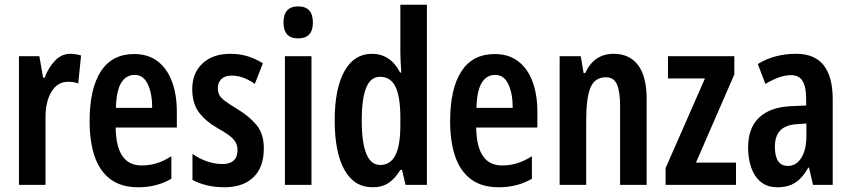

<svg xmlns="http://www.w3.org/2000/svg" viewBox="-20 -780 3591 810"><path d="M277 -553Q298 -553 322 -546L310 -428Q293 -435 267 -435Q222 -435 196.5 -392Q171 -349 172 -279V0H60V-543H146L162 -452H168Q184 -494 211.5 -523.5Q239 -553 277 -553Z M546 -552Q605 -552 645 -521.5Q685 -491 705.5 -436Q726 -381 726 -309V-242H468Q470 -82 577 -82Q610 -82 640 -91Q670 -100 703 -121V-26Q642 10 563 10Q490 10 444.5 -25Q399 -60 378.5 -122.5Q358 -185 358 -268Q358 -406 405.5 -479Q453 -552 546 -552ZM548 -464Q512 -464 491.5 -431Q471 -398 469 -325H622Q622 -386 603.5 -425Q585 -464 548 -464Z M1093 -154Q1093 -74 1049 -32Q1005 10 927 10Q888 10 854 2Q820 -6 792 -21V-131Q816 -113 850 -100.5Q884 -88 918 -88Q982 -88 982 -148Q982 -173 965.5 -192Q949 -211 900 -238Q849 -267 820 -305Q791 -343 791 -404Q791 -472 834.5 -512.5Q878 -553 952 -553Q990 -553 1023.5 -543Q1057 -533 1089 -513L1055 -426Q1033 -442 1008 -451.5Q983 -461 957 -461Q929 -461 914 -446.5Q899 -432 899 -408Q899 -391 905.5 -379Q912 -367 930 -353.5Q948 -340 981 -320Q1031 -290 1062 -253Q1093 -216 1093 -154Z M1238 -753Q1300 -753 1300 -685Q1300 -618 1238 -618Q1176 -618 1176 -685Q1176 -753 1238 -753ZM1294 -543V0H1182V-543Z M1552 10Q1474 10 1433 -63.5Q1392 -137 1392 -272Q1392 -406 1433 -479.5Q1474 -553 1549 -553Q1627 -553 1668 -474H1673Q1671 -502 1670 -523Q1669 -544 1669 -559V-760H1781V0H1691L1676 -63H1669Q1646 -26 1619 -8Q1592 10 1552 10ZM1584 -84Q1627 -84 1648 -125Q1669 -166 1669 -252V-283Q1669 -372 1648.5 -414Q1628 -456 1583 -456Q1543 -456 1524.5 -409Q1506 -362 1506 -272Q1506 -84 1584 -84Z M2067 -552Q2126 -552 2166 -521.5Q2206 -491 2226.5 -436Q2247 -381 2247 -309V-242H1989Q1991 -82 2098 -82Q2131 -82 2161 -91Q2191 -100 2224 -121V-26Q2163 10 2084 10Q2011 10 1965.5 -25Q1920 -60 1899.5 -122.5Q1879 -185 1879 -268Q1879 -406 1926.5 -479Q1974 -552 2067 -552ZM2069 -464Q2033 -464 2012.5 -431Q1992 -398 1990 -325H2143Q2143 -386 2124.5 -425Q2106 -464 2069 -464Z M2569 -553Q2636 -553 2672 -505Q2708 -457 2708 -363V0H2596V-333Q2596 -393 2583 -423.5Q2570 -454 2536 -454Q2490 -454 2471.5 -411.5Q2453 -369 2453 -269V0H2341V-543H2430L2442 -472H2449Q2486 -553 2569 -553Z M3085 0H2788V-71L2954 -449H2798V-543H3078V-466L2916 -94H3085Z M3339 -553Q3417 -553 3455 -504.5Q3493 -456 3493 -362V0H3410L3393 -73H3390Q3367 -31 3336.5 -10.5Q3306 10 3260 10Q3216 10 3188.5 -13.5Q3161 -37 3148.5 -75Q3136 -113 3136 -157Q3136 -240 3182.5 -284Q3229 -328 3316 -332L3381 -335V-362Q3381 -413 3366 -438Q3351 -463 3317 -463Q3271 -463 3209 -426L3177 -510Q3247 -553 3339 -553ZM3341 -256Q3249 -251 3249 -161Q3249 -80 3304 -80Q3339 -80 3360.5 -114Q3382 -148 3382 -207V-259Z"/></svg>

Font: Noto Sans ExtraCondensed SemiBold
Style: Regular
Weight: 600
Width: 2
Designer: Monotype Design Team
Foundry: Monotype Imaging Inc.
Version: Version 2.013; ttfautohint (v1.8.4.7-5d5b)